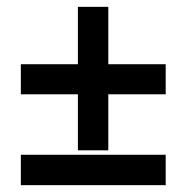

<svg xmlns="http://www.w3.org/2000/svg" viewBox="-20 -542 546 562"><path d="M208 -102V-266H41V-354H208V-522H297V-354H465V-266H297V-102ZM41 0V-89H465V0Z"/></svg>

Font: Manuale ExtraBold
Style: Italic
Weight: 800
Italic angle: -11°
Designer: Eduardo Tunni / Pablo Cosgaya
Foundry: Eduardo Tunni / Pablo Cosgaya
Version: Version 1.002